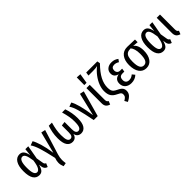

<svg xmlns="http://www.w3.org/2000/svg" viewBox="207 -2114 3643 3643"><g transform="rotate(-45 2028.5 -292.5)"><path d="M352 -382 367 -527H445L396 -251L419 -113Q422 -92 431 -80Q440 -68 458 -60L428 12Q397 6 375.5 -17.5Q354 -41 349 -81L342 -135Q324 -62 294 -25Q264 12 209 12Q130 12 87.5 -54Q45 -120 45 -259Q45 -390 90.5 -464Q136 -538 218 -538Q272 -538 303.5 -502Q335 -466 352 -382ZM137 -259Q137 -151 157.5 -104.5Q178 -58 218 -58Q252 -58 279.5 -103Q307 -148 324 -267Q308 -381 285 -424.5Q262 -468 226 -468Q137 -468 137 -259Z M694 -102 805 -537 890 -519 735 -20Q714 49 714 109Q714 146 722 202L652 215Q627 155 627 102Q627 52 649 -10Q605 -214 568 -331Q531 -448 489 -506L571 -537Q604 -484 637.5 -373.5Q671 -263 694 -102Z M1487 -239Q1487 -111 1445.5 -49.5Q1404 12 1332 12Q1285 12 1254.5 -14.5Q1224 -41 1217 -89Q1207 -40 1177 -14Q1147 12 1100 12Q1028 12 987 -48.5Q946 -109 946 -239Q946 -323 959.5 -391.5Q973 -460 996 -527H1080Q1056 -440 1045 -374Q1034 -308 1034 -238Q1034 -143 1052 -101Q1070 -59 1110 -59Q1141 -59 1158 -83.5Q1175 -108 1175 -171V-355L1258 -366V-171Q1258 -113 1275 -86Q1292 -59 1322 -59Q1360 -59 1380 -97.5Q1400 -136 1400 -240Q1400 -307 1388.5 -372Q1377 -437 1352 -527H1437Q1487 -383 1487 -239Z M1731 -75 1842 -537 1927 -519 1782 0H1675Q1633 -217 1600.5 -333.5Q1568 -450 1527 -506L1609 -537Q1680 -424 1731 -75Z M2094 -129Q2094 -98 2102 -82Q2110 -66 2131 -55L2104 12Q2052 -4 2029 -34.5Q2006 -65 2006 -119V-527H2094ZM2111 -794 2079 -596H2018L2020 -800Z M2521 -680Q2399 -555 2346.5 -453Q2294 -351 2294 -253Q2294 -204 2303.5 -175.5Q2313 -147 2334 -128.5Q2355 -110 2395 -91Q2435 -72 2459 -55Q2483 -38 2497 -13.5Q2511 11 2511 48Q2511 102 2479 141Q2447 180 2377 215L2342 154Q2380 133 2399 111.5Q2418 90 2418 55Q2418 34 2411 21Q2404 8 2387.5 -3.5Q2371 -15 2336 -31Q2266 -64 2233.5 -113Q2201 -162 2201 -250Q2201 -320 2231 -398Q2261 -476 2316.5 -550Q2372 -624 2444 -680Q2428 -675 2393.5 -671.5Q2359 -668 2322 -668H2202L2212 -739H2510Z M2827 -490 2790 -438Q2765 -454 2742 -461.5Q2719 -469 2691 -469Q2654 -469 2634 -449Q2614 -429 2614 -390Q2614 -354 2635.5 -331.5Q2657 -309 2694 -309H2746L2736 -240H2689Q2642 -240 2621 -217.5Q2600 -195 2600 -147Q2600 -106 2623 -82.5Q2646 -59 2689 -59Q2720 -59 2746 -70Q2772 -81 2798 -103L2841 -50Q2811 -20 2769.5 -4Q2728 12 2681 12Q2603 12 2555 -30Q2507 -72 2507 -146Q2507 -258 2625 -280Q2577 -291 2550.5 -320Q2524 -349 2524 -397Q2524 -461 2569 -499.5Q2614 -538 2685 -538Q2729 -538 2762.5 -526Q2796 -514 2827 -490Z M3309 -456 3197 -465Q3236 -444 3258.5 -391.5Q3281 -339 3281 -264Q3281 -137 3228.5 -62.5Q3176 12 3083 12Q2990 12 2938 -61Q2886 -134 2886 -263Q2886 -386 2942.5 -459.5Q2999 -533 3104 -533Q3189 -533 3309 -527ZM3188 -264Q3188 -338 3172.5 -389.5Q3157 -441 3132 -467H3130Q3074 -467 3041 -447Q3008 -427 2993.5 -382.5Q2979 -338 2979 -263Q2979 -155 3005 -107Q3031 -59 3083 -59Q3136 -59 3162 -107Q3188 -155 3188 -264Z M3681 -382 3696 -527H3774L3725 -251L3748 -113Q3751 -92 3760 -80Q3769 -68 3787 -60L3757 12Q3726 6 3704.5 -17.5Q3683 -41 3678 -81L3671 -135Q3653 -62 3623 -25Q3593 12 3538 12Q3459 12 3416.5 -54Q3374 -120 3374 -259Q3374 -390 3419.5 -464Q3465 -538 3547 -538Q3601 -538 3632.5 -502Q3664 -466 3681 -382ZM3466 -259Q3466 -151 3486.5 -104.5Q3507 -58 3547 -58Q3581 -58 3608.5 -103Q3636 -148 3653 -267Q3637 -381 3614 -424.5Q3591 -468 3555 -468Q3466 -468 3466 -259Z M3980 -129Q3980 -98 3988 -82Q3996 -66 4017 -55L3990 12Q3938 -4 3915 -34.5Q3892 -65 3892 -119V-527H3980Z"/></g></svg>

Font: Fira Sans Compressed
Style: Regular
Weight: 400
Width: 1
Designer: bBox Type GmbH & Carrois Corporate GbR & Edenspiekermann AG
Foundry: bBox Type GmbH & Carrois Corporate GbR & Edenspiekermann AG
Version: Version 4.301